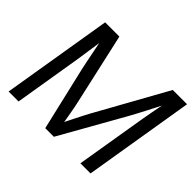

<svg xmlns="http://www.w3.org/2000/svg" viewBox="-157 -960 1192 1192"><g transform="rotate(45 439.0 -364.0)"><path d="M35.6 0 155.8 -727.5H280.8L385.3 -261.2Q389.2 -245.1 393.8 -221.4Q398.4 -197.8 403.1 -171.1Q407.7 -144.5 411.9 -119.9Q416 -95.2 418.9 -77.1L398.9 -80.6Q408.2 -99.1 420.4 -124Q432.6 -148.9 446 -175.3Q459.5 -201.7 471.4 -225.1Q483.4 -248.5 492.2 -264.2L749.5 -727.5H875L754.9 0H666L735.8 -420.9Q739.7 -444.3 744.6 -472.9Q749.5 -501.5 755.1 -531.5Q760.7 -561.5 766.6 -591.6Q772.5 -621.6 777.3 -648.9L787.6 -645.5Q770.5 -611.3 753.4 -577.9Q736.3 -544.4 720.7 -514.4Q705.1 -484.4 691.9 -459.5Q678.7 -434.6 668.9 -417.5L433.1 0H357.4L259.3 -420.4Q254.4 -442.9 247.1 -478.5Q239.7 -514.2 231.2 -558.1Q222.7 -602.1 212.9 -648.9L225.6 -645.5Q221.7 -617.2 217.3 -586.9Q212.9 -556.6 208.5 -526.6Q204.1 -496.6 200 -468.8Q195.8 -440.9 191.9 -417.5L123 0Z"/></g></svg>

Font: Inter 24pt
Style: Italic
Weight: 400
Italic angle: -9.3988°
Designer: Rasmus Andersson
Foundry: rsms
Version: Version 4.001;git-66647c0bb